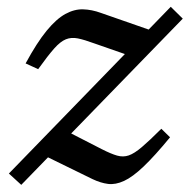

<svg xmlns="http://www.w3.org/2000/svg" viewBox="-20 -518 544 551"><path d="M5.5 -20 470 -498.5 504.5 -464.5 41 12.5ZM89.5 -319.5 53.5 -336Q86 -396 114 -430Q142 -464 167.8 -478Q193.5 -492 218.5 -491.2Q243.5 -490.5 269.5 -481L433 -424L372.5 -351L250.5 -393.5Q222 -404 203.2 -407.8Q184.5 -411.5 169 -405.2Q153.5 -399 135.5 -378.8Q117.5 -358.5 89.5 -319.5ZM245.5 -4 107.5 -71.5 174.5 -140 272 -90Q298.5 -76.5 316 -71.5Q333.5 -66.5 349.5 -72Q365.5 -77.5 387.2 -96Q409 -114.5 443 -148.5L468 -124Q424 -70.5 392.2 -40.2Q360.5 -10 336 1.2Q311.5 12.5 290 9.8Q268.5 7 245.5 -4Z"/></svg>

Font: Newsreader 10pt
Style: Italic
Weight: 400
Italic angle: -17°
Version: Version 1.003